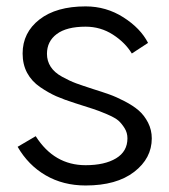

<svg xmlns="http://www.w3.org/2000/svg" viewBox="-20 -563 529 601"><path d="M35.2 -103.5 91.8 -136.7Q149.4 -45.9 248 -45.9Q307.6 -45.9 343.3 -67.4Q378.9 -88.9 378.9 -129.9Q378.9 -147.5 370.1 -161.6Q361.3 -175.8 351.1 -185.1Q340.8 -194.3 314.5 -205.6Q288.1 -216.8 271 -222.2Q253.9 -227.5 214.8 -240.2Q180.7 -251 156.2 -261.7Q131.8 -272.5 105.5 -290.5Q79.1 -308.6 64.9 -335Q50.8 -361.3 50.8 -395.5Q50.8 -460.9 103.5 -502Q156.2 -543 248 -543Q312.5 -543 366.2 -508.8Q419.9 -474.6 443.4 -428.7L392.6 -395.5Q372.1 -429.7 333.5 -454.6Q294.9 -479.5 248 -479.5Q188.5 -479.5 157.7 -456.5Q127 -433.6 127 -394.5Q127 -372.1 138.7 -354Q150.4 -335.9 174.3 -322.8Q198.2 -309.6 218.3 -302.2Q238.3 -294.9 271.5 -284.2Q299.8 -275.4 321.8 -267.6Q343.8 -259.8 370.1 -246.1Q396.5 -232.4 414.1 -217.3Q431.6 -202.1 443.4 -179.2Q455.1 -156.2 455.1 -129.9Q455.1 -67.4 399.9 -24.9Q344.7 17.6 248 17.6Q177.7 17.6 123 -14.2Q68.4 -45.9 35.2 -103.5Z"/></svg>

Font: Gothic A1
Style: Regular
Weight: 400
Designer: HanYang I&C Co.,Ltd.
Foundry: HanYang I&C Co.,Ltd.
Version: Version 2.50